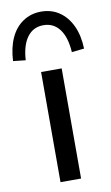

<svg xmlns="http://www.w3.org/2000/svg" viewBox="-125 -791 485 836"><g transform="rotate(-10 118.0 -373.0)"><path d="M73 0V-487H164V0ZM16 -549 -39 -555Q-36 -614 -16.5 -656.5Q3 -699 38 -722.5Q73 -746 118 -746Q164 -746 198.5 -722.5Q233 -699 253 -656.5Q273 -614 275 -555L220 -549Q216 -615 189.5 -650.5Q163 -686 118 -686Q73 -686 46.5 -650.5Q20 -615 16 -549Z"/></g></svg>

Font: Nunito Sans 12pt ExtraLight 12pt Medium
Style: Regular
Weight: 500
Version: Version 3.101;gftools[0.9.27]